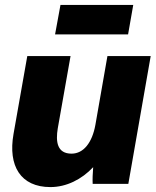

<svg xmlns="http://www.w3.org/2000/svg" viewBox="-20 -748 636 781"><path d="M185 13C250 13 312 -18 359 -68C357 -45 356 -16 357 0H502L593 -520H417L368 -240C355 -168 320 -123 271 -123C212 -123 206 -172 215 -226L267 -520H91L35 -203C12 -73 64 13 185 13ZM204 -608H501L522 -728H226Z"/></svg>

Font: Fixel Text 20240404 ExtraBold
Style: Italic
Weight: 800
Width: 4
Italic angle: -10°
Designer: AlfaBravo + MacPaw
Foundry: Kyrylo Tkachov, Marchela Mozhyna, Serhii Makarenko, Maria Weinstein, Zakhar Kryvoshyya
Version: Version 1.211;Glyphs 3.2 (3225)